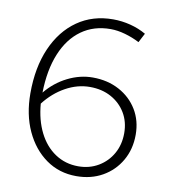

<svg xmlns="http://www.w3.org/2000/svg" viewBox="-81 -781 763 862"><g transform="rotate(10 300.0 -350.0)"><path d="M324 11Q246 11 186 -31.5Q126 -74 91.5 -148.5Q57 -223 57 -320Q57 -438 95.5 -526Q134 -614 203.5 -662.5Q273 -711 366 -711Q406 -711 445 -701Q484 -691 517 -672L495 -630Q464 -646 429 -656Q394 -666 362 -666Q286 -666 230 -626Q174 -586 143 -511Q112 -436 110 -332Q151 -382 207 -410Q263 -438 321 -438Q389 -438 442 -409.5Q495 -381 525 -331.5Q555 -282 555 -218Q555 -152 525 -100Q495 -48 443 -18.5Q391 11 324 11ZM316 -394Q259 -394 205 -364Q151 -334 111 -282Q117 -208 145 -152Q173 -96 219.5 -65Q266 -34 325 -34Q376 -34 416.5 -58Q457 -82 480 -123Q503 -164 503 -216Q503 -268 479 -308Q455 -348 413 -371Q371 -394 316 -394Z"/></g></svg>

Font: Red Hat Mono
Style: Regular
Weight: 300
Monospace: yes
Designer: Pentagram, MCKL
Foundry: Pentagram, MCKL
Version: Version 1.023